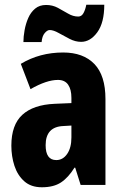

<svg xmlns="http://www.w3.org/2000/svg" viewBox="-20 -782 520 812"><path d="M247 -560Q332 -560 379 -511.5Q426 -463 426 -363V0H321L298 -73H295Q269 -31 238 -10.5Q207 10 157 10Q111 10 82.5 -15.5Q54 -41 41 -81Q28 -121 28 -166Q28 -254 74.5 -296.5Q121 -339 211 -343L282 -346V-368Q282 -404 268 -424Q254 -444 225 -444Q177 -444 109 -405L68 -512Q148 -560 247 -560ZM248 -249Q173 -246 173 -168Q173 -105 218 -105Q246 -105 264 -131Q282 -157 282 -201V-251ZM79 -604Q79 -627 84 -654.5Q89 -682 99.5 -706Q110 -730 128.5 -745.5Q147 -761 175 -761Q202 -761 224.5 -749Q247 -737 268 -724.5Q289 -712 311 -712Q325 -712 333 -726.5Q341 -741 345 -762H421Q421 -686 391.5 -645.5Q362 -605 323 -605Q299 -605 274.5 -617.5Q250 -630 228 -642.5Q206 -655 190 -655Q180 -655 169 -642Q158 -629 156 -604Z"/></svg>

Font: Noto Sans Telugu ExtraCondensed ExtraBold
Style: Regular
Weight: 800
Width: 2
Designer: Jelle Bosma - Monotype Design Team
Foundry: Monotype Imaging Inc.
Version: Version 2.005; ttfautohint (v1.8.4.7-5d5b)